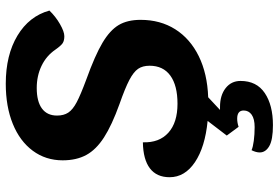

<svg xmlns="http://www.w3.org/2000/svg" viewBox="-174 -576 989 682"><g transform="rotate(-90 321.0 -235.5)"><path d="M251 -528Q251 -504 261.5 -488Q272 -472 298.5 -458Q325 -444 379 -424Q465 -393 509.5 -366.5Q554 -340 572.5 -309Q591 -278 591 -231Q591 -161 557.5 -108Q524 -55 462 -24.5Q400 6 316 9L271 51H282Q323 51 348.5 71Q374 91 374 124Q374 181 331 210Q288 239 217 239Q165 239 142.5 226Q120 213 120 192Q120 179 128 163Q139 168 161.5 171Q184 174 210 174Q239 174 254 163.5Q269 153 269 135Q269 112 240 112Q226 112 211 117L180 75L232 7Q139 -2 85.5 -38Q32 -74 32 -128Q32 -174 63.5 -198Q95 -222 156 -223Q154 -165 190 -132.5Q226 -100 293 -100Q358 -100 393 -125.5Q428 -151 428 -199Q428 -224 417 -240Q406 -256 377.5 -271Q349 -286 292 -306Q217 -333 173.5 -361Q130 -389 111 -424Q92 -459 92 -508Q92 -568 126 -614Q160 -660 221.5 -685Q283 -710 364 -710Q466 -710 535 -668.5Q604 -627 624 -555Q603 -533 576 -517.5Q549 -502 533 -502Q517 -502 508 -508Q499 -514 485 -534Q463 -566 427.5 -583Q392 -600 349 -600Q301 -600 276 -581.5Q251 -563 251 -528Z"/></g></svg>

Font: Krub
Style: Bold Italic
Weight: 700
Italic angle: -8°
Designer: Ekaluck Peanpanawate
Foundry: Cadson Demak Co.,Ltd.
Version: Version 1.000; ttfautohint (v1.6)